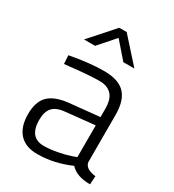

<svg xmlns="http://www.w3.org/2000/svg" viewBox="-179 -834 858 947"><g transform="rotate(30 249.5 -361.0)"><path d="M419 -351V-83Q423 -46 484 -39L481 9Q404 9 368 -31Q274 10 180 10Q113 10 78 -28.5Q43 -67 43 -138.5Q43 -210 78.5 -244.5Q114 -279 190 -287L360 -304V-351Q360 -407 335.5 -431.5Q311 -456 270 -456Q206 -456 104 -444L73 -441L70 -489Q180 -510 262.5 -510Q345 -510 382 -471Q419 -432 419 -351ZM105 -142Q105 -41 188 -41Q224 -41 267 -49.5Q310 -58 335 -67L360 -76V-257L197 -240Q148 -236 126.5 -212Q105 -188 105 -142ZM98 -595 220 -732H262L385 -595H322L242 -687L161 -595Z"/></g></svg>

Font: Titillium Web[RUS by Daymarius]
Style: Regular
Weight: 300
Designer: Cyrillization by Daymarius
Foundry: Cyrillization by Daymarius
Version: Version 1.002 September 12, 2018